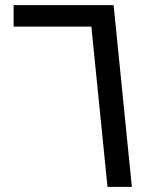

<svg xmlns="http://www.w3.org/2000/svg" viewBox="-20 -727 568 750"><path d="M399.9 2.9 336.9 -623H33.2V-707H423.8L495.1 2.9Z"/></svg>

Font: LT Superior Med
Style: Regular
Weight: 500
Designer: Daniel Lyons
Foundry: LyonsType
Version: Version 1.000